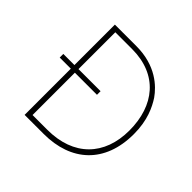

<svg xmlns="http://www.w3.org/2000/svg" viewBox="-158 -781 940 940"><g transform="rotate(45 312.5 -310.5)"><path d="M130 2H262C451 2 575 -108 575 -310C575 -405 545 -466 519 -506C486 -553 414 -623 279 -623H130V-343H53V-318H130ZM158 -25V-318H311V-343H158V-598H274C452 -598 547 -479 547 -307C547 -134 442 -25 260 -25Z"/></g></svg>

Font: Inconsolata Expanded ExtraLight
Style: Regular
Weight: 200
Width: 7
Monospace: yes
Designer: Raph Levien, Cyreal, Brenton Simpson
Foundry: Raph Levien, Cyreal, Google
Version: Version 3.100